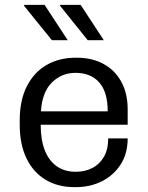

<svg xmlns="http://www.w3.org/2000/svg" viewBox="-20 -758 606 788"><path d="M284 10Q218 10 167.5 -20Q117 -50 89 -107.5Q61 -165 61 -246V-265Q61 -347 90.5 -404.5Q120 -462 171.5 -491.5Q223 -521 289 -521H298Q357 -521 404 -496Q451 -471 477.5 -423Q504 -375 504 -309V-246H147Q147 -184 164 -141Q181 -98 213 -75.5Q245 -53 291 -53Q328 -53 358 -68Q388 -83 406 -113.5Q424 -144 424 -190H504Q504 -128 475.5 -83.5Q447 -39 399 -14.5Q351 10 292 10ZM148 -301H422Q422 -381 387 -420Q352 -459 290 -459Q233 -459 193 -419.5Q153 -380 148 -301ZM340 -593 226 -735 227 -738H311L406 -593ZM193 -593 78 -735 80 -738H163L258 -593Z"/></svg>

Font: Chivo Medium Light
Style: Regular
Weight: 300
Version: Version 2.002